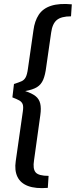

<svg xmlns="http://www.w3.org/2000/svg" viewBox="-20 -790 385 976"><path d="M345 -768 341 -707Q291 -707 268.5 -688Q246 -669 240 -624L215 -450Q210 -409 199.5 -384.5Q189 -360 168 -347Q147 -334 108 -327Q142 -316 160.5 -301.5Q179 -287 184.5 -263.5Q190 -240 185 -205L153 25Q146 68 161 86Q176 104 227 104L223 165Q161 170 122.5 155.5Q84 141 68.5 108.5Q53 76 60 29L96 -223Q100 -249 95 -261Q90 -273 77 -280Q64 -287 43 -295L51 -363Q76 -371 89.5 -377Q103 -383 110.5 -397Q118 -411 122 -441L150 -636Q156 -683 177 -715Q198 -747 239.5 -760.5Q281 -774 345 -768Z"/></svg>

Font: Exo 2 Medium
Style: Italic
Weight: 500
Italic angle: -8°
Designer: Natanael Gama
Foundry: Natanael Gama
Version: Version 2.010